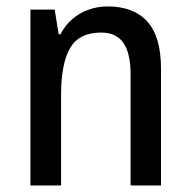

<svg xmlns="http://www.w3.org/2000/svg" viewBox="-20 -568 584 588"><path d="M310.1 -548.3Q389.2 -548.3 431.2 -502Q473.1 -455.6 473.1 -357.4V0H379.9V-340.3Q379.9 -404.3 358.2 -436.3Q336.4 -468.3 289.6 -468.3Q222.7 -468.3 194.8 -421.1Q167 -374 167 -275.9V0H73.2V-538.6H147.5L159.7 -462.9H165Q179.2 -490.2 201.2 -509.3Q223.1 -528.3 251 -538.3Q278.8 -548.3 310.1 -548.3Z"/></svg>

Font: Open Sans SemiCondensed Medium
Style: Regular
Weight: 500
Width: 4
Designer: Monotype Design Team
Foundry: Monotype Imaging Inc.
Version: Version 3.000